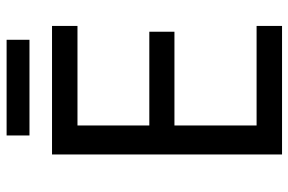

<svg xmlns="http://www.w3.org/2000/svg" viewBox="-170 -726 895 596"><g transform="rotate(-90 278.0 -427.5)"><path d="M496 0H97V-714H496V-635H187V-412H478V-334H187V-79H496ZM453 -855V-784H156V-855Z"/></g></svg>

Font: Noto Sans Hebrew
Style: Regular
Weight: 400
Designer: Monotype Design Team
Foundry: Monotype Imaging Inc.
Version: Version 2.003